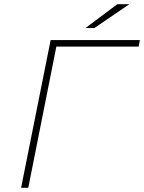

<svg xmlns="http://www.w3.org/2000/svg" viewBox="-20 -890 683 910"><path d="M637 -669H247L114 0H80L220 -700H643ZM536 -870H593L427 -757H385Z"/></svg>

Font: Montserrat Alternates ExLight
Style: Italic
Weight: 275
Italic angle: -11.3°
Designer: Julieta Ulanovsky
Foundry: Julieta Ulanovsky
Version: Version 7.200